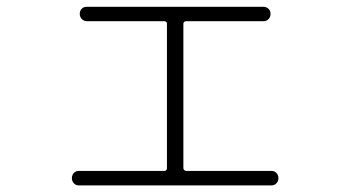

<svg xmlns="http://www.w3.org/2000/svg" viewBox="-20 -565 1040 570"><path d="M213.9 -14.6Q205.1 -14.6 199.2 -21Q193.4 -27.3 193.4 -36.1Q193.4 -44.9 199.2 -51.3Q205.1 -57.6 213.9 -57.6H467.8Q475.6 -57.6 475.6 -66.4V-494.1Q475.6 -502 467.8 -502H238.3Q229.5 -502 223.1 -508.3Q216.8 -514.6 216.8 -523.9Q216.8 -533.2 222.7 -539.1Q228.5 -544.9 238.3 -544.9H761.7Q770.5 -544.9 776.9 -539.1Q783.2 -533.2 783.2 -523.9Q783.2 -514.6 777.3 -508.3Q771.5 -502 761.7 -502H533.2Q524.4 -502 524.4 -494.1V-66.4Q524.4 -58.6 533.2 -57.6H786.1Q794.9 -57.6 800.8 -51.3Q806.6 -44.9 806.6 -36.1Q806.6 -27.3 800.8 -21Q794.9 -14.6 786.1 -14.6Z"/></svg>

Font: Rounded Mgen+ 1mn light
Style: Regular
Weight: 200
Designer: [Source Han Sans]
Ryoko NISHIZUKA  (kana & ideographs); Paul D. Hunt (Latin, Greek & Cyrillic); Wenlong ZHANG  (bopomofo
Version: Version 1.059.20150602